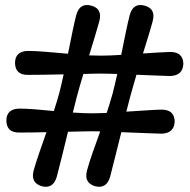

<svg xmlns="http://www.w3.org/2000/svg" viewBox="-20 -726 745 754"><path d="M340 -210.5Q321 -210.5 297.2 -209.8Q273.5 -209 247 -208.5Q235 -158.5 223 -110.5Q211 -62.5 203 -32Q189 16.5 144.5 5.5Q99.5 -7.5 112 -56Q119.5 -83 133.2 -123.2Q147 -163.5 162.5 -207Q131 -206 103.5 -205.8Q76 -205.5 56.5 -205.5Q6 -204.5 5 -252Q5 -298.5 56 -299.5Q80 -299.5 116 -296.8Q152 -294 191.5 -290Q197.5 -309.5 203 -327Q208.5 -344.5 212.5 -359.5Q216.5 -375.5 221 -394.2Q225.5 -413 230 -434Q189.5 -433 152.2 -432.5Q115 -432 90.5 -432Q40 -431 39 -478.5Q39 -525 90 -526Q117.5 -526 159.8 -522.5Q202 -519 247 -515Q256 -559 264.2 -599.8Q272.5 -640.5 279.5 -667Q293 -716 338 -704Q383.5 -692 370 -642.5Q363.5 -618.5 352.8 -583Q342 -547.5 330 -508.5Q356 -507.5 374.5 -507.5Q391.5 -507.5 412.2 -508.2Q433 -509 456 -510.5Q465 -556 473.8 -598Q482.5 -640 489.5 -667Q503 -716 547.5 -704Q593 -692 579.5 -642.5Q573.5 -619.5 563.2 -586.2Q553 -553 541.5 -516Q573 -518 601 -519.8Q629 -521.5 648.5 -522Q698.5 -522 700 -476Q698.5 -429 648 -427.5Q624.5 -428 589.5 -429.5Q554.5 -431 516 -432.5Q508.5 -407 501.8 -383.8Q495 -360.5 490 -341.5Q487 -329.5 483.5 -316Q480 -302.5 476 -287.5Q516.5 -290 553.2 -292.5Q590 -295 614.5 -295.5Q664.5 -295.5 666 -249.5Q664.5 -202.5 614 -201Q586.5 -201.5 543.8 -203.5Q501 -205.5 456.5 -207Q444 -157.5 432.2 -109.8Q420.5 -62 412.5 -32Q398.5 16.5 354 5.5Q309 -7.5 321.5 -56Q329 -84 343.2 -125Q357.5 -166 373.5 -210Q354.5 -210.5 340 -210.5ZM280.5 -341.5Q277.5 -329 273.8 -314.5Q270 -300 266 -284Q286.5 -282.5 305.5 -281.8Q324.5 -281 340.5 -281Q353 -281 367.8 -281.5Q382.5 -282 399 -282.5Q406 -304 412 -323.5Q418 -343 422.5 -359.5Q427 -375.5 431.2 -395Q435.5 -414.5 440.5 -435.5Q422 -436 405 -436.5Q388 -437 374 -437Q360 -437 343 -436.5Q326 -436 307.5 -435.5Q299.5 -409.5 292.5 -385.2Q285.5 -361 280.5 -341.5Z"/></svg>

Font: Fraunces 9pt SuperSoft Black
Style: Regular
Weight: 900
Version: Version 1.000;[b76b70a41]